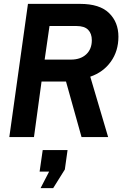

<svg xmlns="http://www.w3.org/2000/svg" viewBox="-20 -706 632 989"><path d="M28 0 124 -686H393Q493 -686 541.5 -639Q590 -592 590 -517Q590 -443 551 -388.5Q512 -334 445 -311L537 0H400L320 -286H194L155 0ZM210 -399H345Q395 -399 424 -426Q453 -453 453 -499Q453 -533 434 -552.5Q415 -572 374 -572H235ZM189 263 233 178H184L200 67H328L314 167L254 263Z"/></svg>

Font: Archivo Narrow
Style: Bold Italic
Weight: 700
Italic angle: -8°
Designer: Hector Gatti
Foundry: Omnibus-Type
Version: Version 3.002